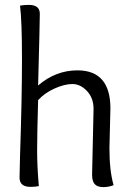

<svg xmlns="http://www.w3.org/2000/svg" viewBox="-20 -763 545 786"><path d="M357 -48 363 -317Q363 -362 336 -390.5Q309 -419 276.5 -419Q244 -419 203 -400.5Q162 -382 136 -353Q132 -211 132 -146Q132 -81 139 -1Q123 2 105 2Q60 2 60 -36Q60 -44 62 -124Q70 -362 70 -519.5Q70 -677 62 -740Q78 -743 98 -743Q143 -743 143 -706.5Q143 -670 136 -413Q208 -475 297 -475Q432 -475 432 -319L428 -156Q428 -64 445 -5Q425 3 402.5 3Q380 3 368.5 -8.5Q357 -20 357 -48Z"/></svg>

Font: Overlock
Style: Regular
Weight: 400
Designer: Dario Muhafara
Foundry: Dario Manuel Muhafara
Version: Version 1.001